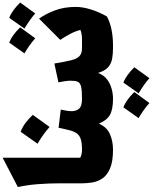

<svg xmlns="http://www.w3.org/2000/svg" viewBox="134 -1024 1170 1479"><g transform="rotate(-90 719.5 -285.0)"><path d="M243.2 -850.1V-252.4Q269 -238.8 305.7 -238.8H306.2V0H305.7Q214.8 0 162.4 -22.2Q109.9 -44.4 85 -80.3Q60.1 -116.2 53.2 -158Q46.4 -199.7 46.4 -238.8V-410.6Q46.4 -495.6 39.8 -579.8Q33.2 -664.1 17.6 -732.9Z M443.4 -711.4Q481 -697.8 513.7 -672.4Q546.4 -647 573.7 -618.2Q551.3 -586.4 528.1 -554.2Q504.9 -522 480.5 -488.8Q452.1 -513.7 420.4 -536.9Q388.7 -560.1 351.1 -581.1Q399.4 -647.9 443.4 -711.4ZM306.2 0Q294.4 0 288.6 -8.3Q282.7 -16.6 282.7 -41V-197.8Q282.7 -222.2 288.6 -230.5Q294.4 -238.8 306.2 -238.8Q356 -238.8 385 -247.8Q414.1 -256.8 429.7 -277.3Q445.3 -297.9 454.6 -332.8Q463.9 -367.7 474.1 -419.4L614.3 -402.3Q609.4 -379.9 605.7 -358.6Q602.1 -337.4 602.1 -318.8Q602.1 -283.2 621.6 -261Q641.1 -238.8 697.3 -238.8H697.8V0H697.3Q614.7 0 572.8 -24.2Q530.8 -48.3 506.3 -108.9Q479.5 -47.4 425.5 -23.7Q371.6 0 306.2 0Z M697.8 0Q686 0 680.2 -8.3Q674.3 -16.6 674.3 -41V-197.8Q674.3 -222.2 680.2 -230.5Q686 -238.8 697.8 -238.8Q762.7 -238.8 792 -246.1Q821.3 -253.4 829.1 -272.7Q836.9 -292 836.9 -327.6Q836.9 -346.2 832.5 -374.8Q828.1 -403.3 824.2 -420.4L969.2 -451.7Q982.4 -371.6 993.7 -325Q1004.9 -278.3 1025.9 -258.5Q1046.9 -238.8 1088.9 -238.8H1089.4V0H1088.9Q1043 0 1005.4 -6.8Q967.8 -13.7 940.2 -38.3Q912.6 -63 896.5 -115.7Q881.8 -73.7 849.9 -48.3Q817.9 -22.9 777.8 -11.5Q737.8 0 697.8 0ZM548.8 197.3Q581.5 152.8 631.8 79.6Q687 100.6 749.5 164.1Q728 193.8 707 222.7Q686 251.5 665 280.3Q612.3 233.9 548.8 197.3ZM739.7 197.3Q775.9 147.9 822.8 79.6Q877.4 101.1 940.4 164.1Q914.1 201.2 856.4 280.3Q810.1 239.3 739.7 197.3Z M1047.4 -682.1Q1080.1 -726.6 1130.4 -799.8Q1185.5 -778.8 1248 -715.3Q1226.6 -685.5 1205.6 -656.7Q1184.6 -627.9 1163.6 -599.1Q1110.8 -645.5 1047.4 -682.1ZM1238.3 -682.1Q1274.4 -731.4 1321.3 -799.8Q1376 -778.3 1439 -715.3Q1412.6 -678.2 1355 -599.1Q1308.6 -640.1 1238.3 -682.1ZM1089.4 0Q1077.6 0 1071.8 -8.3Q1065.9 -16.6 1065.9 -41V-197.8Q1065.9 -222.2 1071.8 -230.5Q1077.6 -238.8 1089.4 -238.8H1146Q1170.9 -238.8 1190.2 -241.2Q1209.5 -243.7 1228 -251Q1218.8 -289.6 1196.3 -331.5Q1173.8 -373.5 1151.4 -406.2L1314.9 -569.8Q1351.1 -519.5 1378.2 -448Q1405.3 -376.5 1405.3 -287.1Q1405.3 -231.9 1384.8 -167.7Q1364.3 -103.5 1331.1 -46.4Q1285.2 -22.5 1229 -11.2Q1172.9 0 1106.9 0Z"/></g></svg>

Font: Pinar-DS1-FD Black
Style: Regular
Weight: 900
Designer: Amin Abedi
Version: Version 2.000